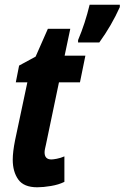

<svg xmlns="http://www.w3.org/2000/svg" viewBox="-20 -784 528 814"><path d="M401 -604Q453 -676 488 -754V-764H360Q341 -685 311 -614V-604ZM253 -13V-121Q237 -114 221 -111Q205 -108 198 -108Q169 -108 169 -138Q169 -145 171 -154Q173 -163 175 -172L230 -435H319L342 -548H254L278 -662H183L131 -544L61 -506L47 -435H96L44 -190Q34 -140 34 -107Q34 -56 57.5 -23Q81 10 138 10Q163 10 196 4.5Q229 -1 253 -13Z"/></svg>

Font: Noto Sans UI Condensed ExtraBold
Style: Italic
Weight: 800
Width: 3
Designer: Monotype Design Team
Foundry: Monotype Imaging Inc.
Version: 1.001